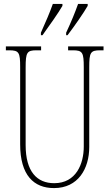

<svg xmlns="http://www.w3.org/2000/svg" viewBox="-20 -951 560 981"><path d="M318 -784V-771H325C361 -818 408 -886 428 -921V-931H379C363 -886 345 -842 318 -784ZM189 -784V-771H197C231 -818 279 -886 299 -921V-931H250C234 -886 215 -842 189 -784ZM256 10C379 10 436 -89 436 -200V-607C436 -683 442 -694 492 -694H509V-714H328V-694H352C402 -694 408 -683 408 -607V-202C408 -114 369 -15 257 -15C169 -15 111 -74 111 -210V-606C111 -684 118 -694 167 -694H190V-714H10V-694H27C77 -694 83 -683 83 -609V-214C83 -55 153 10 256 10Z"/></svg>

Font: Noto Serif Hebrew ExtraCondensed Thin
Style: Regular
Weight: 100
Width: 2
Designer: Monotype Design Team
Foundry: Monotype Imaging Inc.
Version: Version 2.004